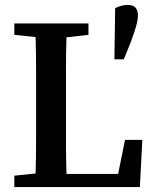

<svg xmlns="http://www.w3.org/2000/svg" viewBox="-20 -757 628 777"><path d="M556 -191 546 0H38V-46L124 -55Q126 -119 126 -182.5Q126 -246 126 -310V-352Q126 -416 126 -479.5Q126 -543 124 -607L38 -616V-662H338V-616L249 -606Q247 -543 247 -479.5Q247 -416 247 -352V-310Q247 -245 247 -181Q247 -117 249 -53H458L486 -191ZM496 -737Q519 -737 528.5 -726Q538 -715 538 -695Q538 -675 529.5 -646.5Q521 -618 509 -586L481 -517H443L446 -724Q472 -737 496 -737Z"/></svg>

Font: Source Serif Pro Semibold
Style: Regular
Weight: 600
Designer: Frank Grießhammer
Foundry: Adobe Systems Incorporated
Version: Version 1.014;PS Version 1.0;hotconv 1.0.73;makeotf.lib2.5.5